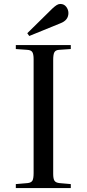

<svg xmlns="http://www.w3.org/2000/svg" viewBox="-20 -951 438 971"><path d="M60 0V-20L119 -25Q138 -27 144 -37.5Q150 -48 150 -76V-652Q150 -677 143.5 -687.5Q137 -698 117 -699L60 -703V-723H338V-703L279 -699Q262 -698 255.5 -687.5Q249 -677 249 -648V-72Q249 -47 255.5 -37Q262 -27 281 -25L338 -20V0ZM128 -769 118 -783 245 -908Q258 -920 267 -925.5Q276 -931 285 -931Q304 -931 315 -916.5Q326 -902 326 -885Q326 -867 316 -854Q306 -841 285 -833Z"/></svg>

Font: Literata 60pt
Style: Regular
Weight: 400
Designer: Latin by Veronika Burian and Jose Scaglione. Greek by Irene Vlachou. Cyrillic by Vera Evstafieva.
Foundry: TypeTogether
Version: Version 3.002